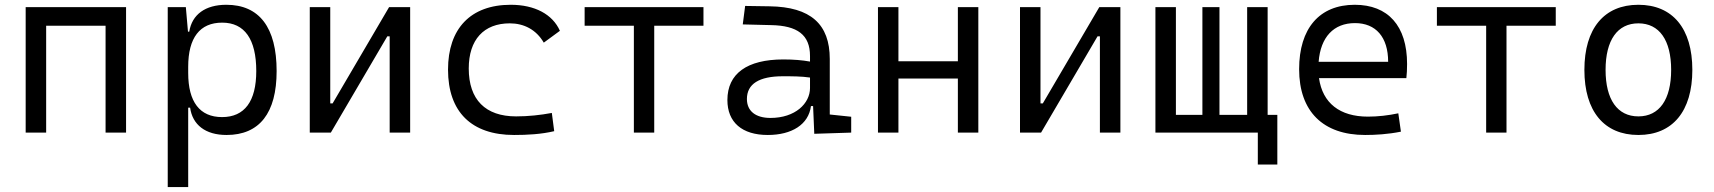

<svg xmlns="http://www.w3.org/2000/svg" viewBox="-20 -547 7071 792"><path d="M415.5 0H500V-517.6H85.9V0H170.4V-440.9H415.5Z M671.9 224.6H756.3V-103H764.2C773.9 -32.7 826.7 9.8 914.6 9.8C1050.3 9.8 1121.1 -80.6 1121.1 -253.9C1121.1 -433.6 1049.8 -527.3 913.6 -527.3C827.1 -527.3 772 -487.3 760.7 -416.5H755.4L746.6 -517.6H671.9ZM756.3 -246.1V-271.5C756.3 -391.1 804.2 -453.6 896.5 -453.6C988.8 -453.6 1037.1 -385.3 1037.1 -253.9C1037.1 -128.9 988.8 -64 896 -64C804.2 -64 756.3 -126.5 756.3 -246.1Z M1257.8 0H1344.7L1577.6 -397H1587.4V0H1671.9V-517.6H1585L1352.1 -120.6H1342.3V-517.6H1257.8Z M2100.6 9.8C2154.8 9.8 2212.4 6.8 2266.1 -5.9L2256.3 -81.1C2209 -72.3 2159.2 -66.9 2108.9 -66.9C1982.4 -66.9 1913.6 -135.7 1913.6 -264.6C1913.6 -383.3 1975.6 -450.7 2083 -450.7C2141.1 -450.7 2191.9 -424.8 2223.1 -371.1L2289.6 -419.9C2259.3 -488.3 2185.5 -527.3 2086.9 -527.3C1920.9 -527.3 1828.1 -428.7 1828.1 -259.8C1828.1 -85 1925.3 9.8 2100.6 9.8Z M2594.7 0H2678.7V-440.9H2881.8V-517.6H2391.6V-440.9H2594.7Z M3338.9 4.9 3491.2 0V-65.4L3402.8 -74.7V-303.7C3402.8 -447.3 3324.2 -518.6 3154.3 -521L3053.7 -522.5L3043.9 -446.3L3160.6 -443.4C3269.5 -441.4 3321.3 -403.3 3321.3 -315.9V-293C3290 -298.8 3252.9 -301.8 3211.4 -301.8C3062 -301.8 2980.5 -243.7 2980.5 -134.3C2980.5 -42.5 3041 9.8 3147 9.8C3246.1 9.8 3315.4 -33.2 3325.2 -109.4H3334ZM3321.3 -227.1V-184.1C3321.3 -120.1 3260.3 -60.5 3158.2 -60.5C3096.7 -60.5 3061 -88.9 3061 -138.7C3061 -200.7 3111.3 -232.4 3209 -232.4C3246.6 -232.4 3285.6 -232.4 3321.3 -227.1Z M3931.2 0H4015.6V-517.6H3931.2V-294.4H3686V-517.6H3601.6V0H3686V-223.1H3931.2Z M4187.5 0H4274.4L4507.3 -397H4517.1V0H4601.6V-517.6H4514.6L4281.7 -120.6H4272V-517.6H4187.5Z M4746.1 0H5168.5V131.8H5249V-73.2H5209V-517.6H5124.5V-73.2H5010.3V-517.6H4939.9V-73.2H4830.6V-517.6H4746.1Z M5611.3 9.8C5654.3 9.8 5705.6 6.8 5758.8 -3.9L5748 -79.6C5706.5 -70.8 5664.1 -65.9 5623 -65.9C5506.8 -65.9 5435.5 -121.6 5420.9 -224.6H5781.2C5783.2 -241.7 5784.2 -261.2 5784.2 -283.2C5784.2 -440.4 5705.6 -527.3 5568.4 -527.3C5422.4 -527.3 5338.9 -429.7 5338.9 -261.7C5338.9 -87.4 5437.5 9.8 5611.3 9.8ZM5419.4 -292C5427.2 -394 5481.4 -451.7 5569.3 -451.7C5655.3 -451.7 5706.1 -394 5706.1 -292Z M6110.4 0H6194.3V-440.9H6397.5V-517.6H5907.2V-440.9H6110.4Z M6738.3 9.8C6879.4 9.8 6960.9 -87.9 6960.9 -258.8C6960.9 -429.7 6879.4 -527.3 6738.3 -527.3C6597.2 -527.3 6515.6 -429.7 6515.6 -258.8C6515.6 -87.9 6597.2 9.8 6738.3 9.8ZM6738.3 -66.9C6651.9 -66.9 6603 -136.2 6603 -258.8C6603 -381.3 6651.9 -450.7 6738.3 -450.7C6824.7 -450.7 6873.5 -381.3 6873.5 -258.8C6873.5 -136.2 6824.7 -66.9 6738.3 -66.9Z"/></svg>

Font: Cascadia Code SemiLight
Style: Regular
Weight: 350
Monospace: yes
Designer: Aaron Bell
Foundry: Saja Typeworks
Version: Version 2404.023